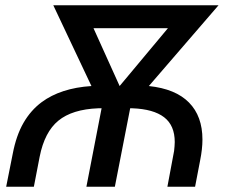

<svg xmlns="http://www.w3.org/2000/svg" viewBox="-20 -708 862 728"><path d="M544.4 -381.8Q645.5 -371.1 696.5 -319.3Q747.6 -267.6 747.6 -178.7Q747.6 -143.6 738.8 -99.6L719.7 0H614.7L640.1 -135.7Q641.1 -145 641.8 -153.3Q642.6 -161.6 642.6 -169.4Q642.6 -232.4 602.3 -263.4Q562 -294.4 481.9 -297.4H473.6L415.5 0H307.6L365.2 -297.4H352.1Q253.9 -293.5 201.4 -250.5Q148.9 -207.5 130.4 -113.8L108.4 0H3.4L28.3 -125Q41.5 -194.3 69.1 -242.2Q96.7 -290 138.2 -320.8Q173.8 -347.2 220.7 -362.5Q267.6 -377.9 326.7 -381.8L182.1 -688H808.6ZM334.5 -601.1 433.6 -381.8 616.7 -601.1Z"/></svg>

Font: Arimo Medium
Style: Italic
Weight: 500
Italic angle: -12°
Designer: Steve Matteson
Foundry: Monotype Imaging Inc.
Version: Version 1.33